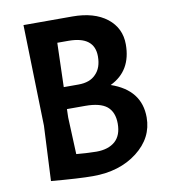

<svg xmlns="http://www.w3.org/2000/svg" viewBox="-80 -758 739 837"><g transform="rotate(-10 290.0 -339.5)"><path d="M296.9 -690.4Q392.6 -690.4 449.2 -646.5Q504.9 -602.5 504.9 -530.3Q504.9 -413.1 409.2 -367.2Q539.1 -322.3 539.1 -201.2Q539.1 -110.4 460.9 -49.8Q382.8 10.7 264.6 10.7Q203.1 10.7 80.1 0Q84 -81.1 91.8 -243.2Q88.9 -354.5 80.1 -690.4Q133.8 -690.4 296.9 -690.4ZM284.2 -296.9Q263.7 -296.9 203.1 -296.9Q203.1 -288.1 202.1 -259.8Q204.1 -219.7 209 -96.7Q266.6 -91.8 297.9 -91.8Q350.6 -91.8 380.9 -118.2Q410.2 -144.5 410.2 -196.3Q410.2 -247.1 379.9 -272.5Q349.6 -296.9 284.2 -296.9ZM260.7 -588.9Q249 -588.9 211.9 -588.9Q210.9 -540 206.1 -393.6Q222.7 -393.6 271.5 -393.6Q322.3 -393.6 348.6 -421.9Q376 -449.2 376 -500Q376 -588.9 260.7 -588.9Z"/></g></svg>

Font: Acme Polish
Style: Regular
Weight: 400
Designer: Juan Pablo del Peral
Version: Version 1.002